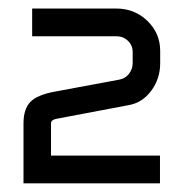

<svg xmlns="http://www.w3.org/2000/svg" viewBox="-20 -714 424 443"><path d="M34.2 -429.2Q34.2 -462.4 50 -478.8Q65.9 -495.1 105.5 -502.4L255.4 -530.3Q269 -532.7 277.6 -543.7Q286.1 -554.7 286.1 -568.4V-593.8Q286.1 -609.4 275.1 -619.9Q264.2 -630.4 248.5 -630.4H54.2V-694.3H248.5Q290.5 -694.3 320.1 -665.8Q349.6 -637.2 349.6 -596.7V-568.4Q349.6 -532.7 329.3 -505.1Q309.1 -477.5 278.3 -471.7L110.4 -439.9Q97.7 -437.5 97.7 -429.7V-355H349.1V-291H34.2Z"/></svg>

Font: Anta
Style: Regular
Weight: 400
Designer: Sergej Lebedev
Foundry: Sergej Lebedev
Version: Version 1.000; ttfautohint (v1.8.4.7-5d5b)